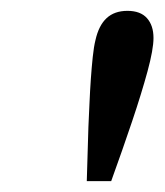

<svg xmlns="http://www.w3.org/2000/svg" viewBox="-20 -752 304 354"><path d="M215 -732Q239 -732 251 -718.5Q263 -705 263 -682Q263 -661 252 -620.5Q241 -580 223.5 -528Q206 -476 185 -418H140L143 -518Q144 -539 145 -562Q146 -585 147.5 -606.5Q149 -628 151 -647Q153 -666 156 -678Q162 -705 176.5 -718.5Q191 -732 215 -732Z"/></svg>

Font: Source Serif 4 Medium
Style: Italic
Weight: 500
Italic angle: -12°
Designer: Frank Grießhammer
Foundry: Adobe Systems Incorporated
Version: Version 4.004;hotconv 1.0.116;makeotfexe 2.5.65601